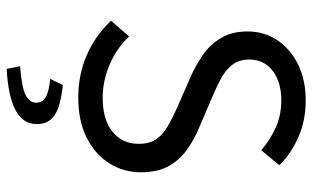

<svg xmlns="http://www.w3.org/2000/svg" viewBox="-200 -508 934 574"><g transform="rotate(90 267.0 -221.0)"><path d="M272 12Q202 12 143.5 -14Q85 -40 42 -86L89 -140Q124 -103 172.5 -82Q221 -61 273 -61Q338 -61 374 -90.5Q410 -120 410 -168Q410 -202 395.5 -222Q381 -242 356.5 -256Q332 -270 301 -284L207 -325Q176 -339 145 -360Q114 -381 94 -414Q74 -447 74 -494Q74 -544 100.5 -583.5Q127 -623 173.5 -645.5Q220 -668 280 -668Q340 -668 390 -646Q440 -624 474 -589L429 -535Q398 -562 361 -578.5Q324 -595 280 -595Q225 -595 191.5 -569Q158 -543 158 -499Q158 -468 174.5 -447.5Q191 -427 216 -414Q241 -401 267 -390L360 -350Q399 -334 429.5 -311.5Q460 -289 477.5 -256.5Q495 -224 495 -175Q495 -123 468 -80.5Q441 -38 391.5 -13Q342 12 272 12ZM186 226 178 186Q241 181 264 169.5Q287 158 287 138Q287 118 269 108.5Q251 99 216 96L234 58Q299 65 325 83Q351 101 351 135Q351 178 308.5 200Q266 222 186 226Z"/></g></svg>

Font: Mada
Style: Regular
Weight: 400
Designer: Khaled Hosny
Version: Version 1.5